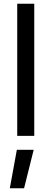

<svg xmlns="http://www.w3.org/2000/svg" viewBox="-20 -734 278 1037"><path d="M73 0V-714H165V0ZM33 283 71 75H162L110 283Z"/></svg>

Font: Cairo Play SemiBold
Style: Regular
Weight: 600
Designer: Mohamed Gaber, Accademia di Belle Arti di Urbino
Foundry: Kief Type Foundry, Accademia di Belle Arti di Urbino
Version: Version 3.130;gftools[0.9.24]